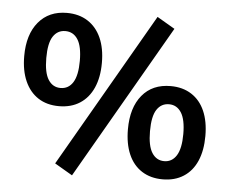

<svg xmlns="http://www.w3.org/2000/svg" viewBox="-53 -795 1056 884"><g transform="rotate(5 475.0 -352.5)"><path d="M311 28 229 -20 640 -733 722 -685ZM223 -284Q167 -284 127 -310Q87 -336 65.5 -384.5Q44 -433 44 -500Q44 -600 92 -657.5Q140 -715 223 -715Q279 -715 319.5 -689Q360 -663 381.5 -615Q403 -567 403 -500Q403 -433 381.5 -384.5Q360 -336 319.5 -310Q279 -284 223 -284ZM223 -368Q260 -368 280.5 -400.5Q301 -433 301 -500Q301 -567 280.5 -599Q260 -631 223 -631Q187 -631 166.5 -600Q146 -569 146 -500Q146 -432 166.5 -400Q187 -368 223 -368ZM728 10Q672 10 631.5 -16Q591 -42 570 -90.5Q549 -139 549 -206Q549 -306 596.5 -363.5Q644 -421 728 -421Q784 -421 824.5 -395Q865 -369 886 -321Q907 -273 907 -206Q907 -139 886 -90.5Q865 -42 824.5 -16Q784 10 728 10ZM728 -74Q764 -74 784.5 -106.5Q805 -139 805 -206Q805 -273 784.5 -305Q764 -337 728 -337Q692 -337 671.5 -306Q651 -275 651 -206Q651 -138 671.5 -106Q692 -74 728 -74Z"/></g></svg>

Font: Nunito Sans 11pt
Style: Bold
Weight: 700
Version: Version 3.101;gftools[0.9.27]